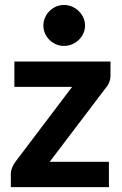

<svg xmlns="http://www.w3.org/2000/svg" viewBox="-20 -768 502 788"><path d="M433.5 -459.5Q433.5 -445 428.5 -431.2Q423.5 -417.5 415.5 -409L184 -104H427V0H24.5V-57Q24.5 -65.5 29.2 -78.5Q34 -91.5 42.5 -103L276 -411.5H39V-515.5H433.5ZM329 -663Q329 -646 322 -630.8Q315 -615.5 303.2 -604.2Q291.5 -593 275.8 -586.2Q260 -579.5 242 -579.5Q225 -579.5 209.8 -586.2Q194.5 -593 183 -604.2Q171.5 -615.5 164.8 -630.8Q158 -646 158 -663Q158 -680.5 164.8 -695.8Q171.5 -711 183 -722.5Q194.5 -734 209.8 -740.8Q225 -747.5 242 -747.5Q260 -747.5 275.8 -740.8Q291.5 -734 303.2 -722.5Q315 -711 322 -695.8Q329 -680.5 329 -663Z"/></svg>

Font: LatoLatin Heavy
Style: Regular
Weight: 800
Designer: Lukasz Dziedzic with Adam Twardoch and Botio Nikoltchev
Foundry: tyPoland Lukasz Dziedzic
Version: Version 2.015; 2015-08-06; http://www.latofonts.com/